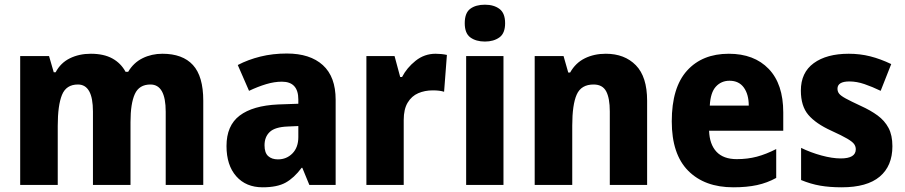

<svg xmlns="http://www.w3.org/2000/svg" viewBox="-20 -788 3855 818"><path d="M672 -559Q758 -559 802 -511Q846 -463 846 -359V0H686V-312Q686 -428 621 -428Q573 -428 554.5 -387.5Q536 -347 536 -268V0H376V-313Q376 -428 312 -428Q262 -428 244 -383.5Q226 -339 226 -252V0H66V-549H189L209 -480H217Q238 -520 277.5 -539.5Q317 -559 367 -559Q422 -559 458.5 -539Q495 -519 515 -482H526Q549 -521 587.5 -540Q626 -559 672 -559Z M1202 -560Q1301 -560 1355.5 -510.5Q1410 -461 1410 -363V0H1298L1268 -73H1265Q1233 -30 1197 -10Q1161 10 1099 10Q1028 10 986.5 -37Q945 -84 945 -166Q945 -253 1001 -295.5Q1057 -338 1165 -343L1251 -346V-364Q1251 -440 1181 -440Q1149 -440 1114 -429.5Q1079 -419 1041 -401L993 -511Q1037 -534 1089.5 -547Q1142 -560 1202 -560ZM1206 -249Q1152 -247 1129.5 -226Q1107 -205 1107 -169Q1107 -137 1122.5 -123Q1138 -109 1164 -109Q1201 -109 1226 -134.5Q1251 -160 1251 -204V-251Z M1836 -559Q1861 -559 1884 -554L1872 -397Q1854 -403 1824 -403Q1790 -403 1762 -391Q1734 -379 1717 -351Q1700 -323 1700 -277V0H1541V-549H1661L1685 -460H1693Q1713 -499 1750.5 -529Q1788 -559 1836 -559Z M2046 -768Q2084 -768 2108 -750Q2132 -732 2132 -689Q2132 -646 2107.5 -628.5Q2083 -611 2046 -611Q2008 -611 1984 -628.5Q1960 -646 1960 -689Q1960 -733 1983.5 -750.5Q2007 -768 2046 -768ZM2125 -549V0H1966V-549Z M2561 -559Q2641 -559 2689 -510Q2737 -461 2737 -359V0H2578V-313Q2578 -370 2562.5 -399Q2547 -428 2509 -428Q2456 -428 2437 -385Q2418 -342 2418 -253V0H2258V-549H2381L2401 -479H2409Q2432 -520 2471.5 -539.5Q2511 -559 2561 -559Z M3085 -559Q3193 -559 3255 -494.5Q3317 -430 3317 -309V-231H3001Q3003 -173 3032.5 -141.5Q3062 -110 3119 -110Q3165 -110 3204.5 -120.5Q3244 -131 3287 -153V-30Q3249 -9 3205.5 0.5Q3162 10 3104 10Q2982 10 2912 -60.5Q2842 -131 2842 -271Q2842 -415 2907 -487Q2972 -559 3085 -559ZM3088 -444Q3053 -444 3030 -419Q3007 -394 3004 -338H3170Q3170 -386 3149 -415Q3128 -444 3088 -444Z M3782 -165Q3782 -81 3728 -35.5Q3674 10 3566 10Q3515 10 3474.5 3Q3434 -4 3393 -21V-158Q3434 -138 3480 -125.5Q3526 -113 3562 -113Q3626 -113 3626 -152Q3626 -164 3619 -174Q3612 -184 3590 -197Q3568 -210 3522 -231Q3456 -261 3424 -298.5Q3392 -336 3392 -402Q3392 -479 3447 -519Q3502 -559 3596 -559Q3644 -559 3687.5 -548Q3731 -537 3777 -515L3732 -401Q3697 -418 3663.5 -429.5Q3630 -441 3599 -441Q3548 -441 3548 -410Q3548 -398 3555 -389Q3562 -380 3583 -368.5Q3604 -357 3647 -337Q3689 -318 3719 -296Q3749 -274 3765.5 -243Q3782 -212 3782 -165Z"/></svg>

Font: Noto Sans Malayalam SemiCondensed ExtraBold
Style: Regular
Weight: 800
Width: 4
Designer: Jelle Bosma - Monotype Design Team
Foundry: Monotype Imaging Inc.
Version: Version 2.104; ttfautohint (v1.8.4.7-5d5b)